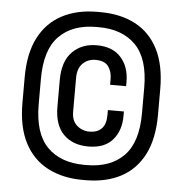

<svg xmlns="http://www.w3.org/2000/svg" viewBox="-52 -762 784 824"><g transform="rotate(5 340.0 -350.0)"><path d="M334 12Q248 12 183.5 -21.5Q119 -55 83.5 -123Q48 -191 48 -295V-405Q48 -509 83.5 -577Q119 -645 183.5 -678.5Q248 -712 334 -712H347Q434 -712 498 -678.5Q562 -645 597 -577Q632 -509 632 -405V-295Q632 -191 597 -123Q562 -55 498 -21.5Q434 12 347 12ZM346 -53Q448 -53 505.5 -111.5Q563 -170 563 -295V-405Q563 -530 505.5 -588.5Q448 -647 346 -647H336Q233 -647 175.5 -588.5Q118 -530 118 -405V-295Q118 -170 175.5 -111.5Q233 -53 336 -53ZM199 -291V-407Q199 -487 239.5 -528Q280 -569 344 -569Q413 -569 449 -528.5Q485 -488 485 -424V-405H416V-430Q416 -462 400 -484Q384 -506 345 -506Q312 -506 290 -484.5Q268 -463 268 -422V-276Q268 -237 291 -217Q314 -197 345 -197Q379 -197 397.5 -216Q416 -235 416 -275V-296H485V-277Q485 -213 450 -173Q415 -133 346 -133Q278 -133 238.5 -173Q199 -213 199 -291Z"/></g></svg>

Font: Space Grotesk Frontify
Style: Regular
Weight: 400
Designer: Florian Karsten
Version: Version 2.000